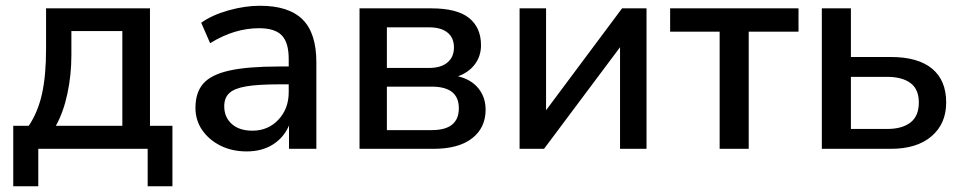

<svg xmlns="http://www.w3.org/2000/svg" viewBox="-20 -517 3343 667"><path d="M26 130V-80H80Q112 -128 126 -191.5Q140 -255 140 -346V-488H501V-80H579V130H493V0H113V130ZM174 -80H405V-409H228V-325Q228 -256 214 -191Q200 -126 174 -80Z M837 9Q786 9 746 -11Q706 -31 682.5 -65Q659 -99 659 -142Q659 -196 686.5 -227Q714 -258 777.5 -272Q841 -286 949 -286H983V-312Q983 -369 959 -394Q935 -419 880 -419Q838 -419 796 -406.5Q754 -394 710 -367L679 -438Q717 -465 774 -481Q831 -497 883 -497Q983 -497 1031 -449.5Q1079 -402 1079 -301V0H984V-81Q966 -39 928 -15Q890 9 837 9ZM857 -63Q911 -63 947 -101Q983 -139 983 -197V-224H950Q877 -224 835.5 -217Q794 -210 776.5 -193.5Q759 -177 759 -148Q759 -110 785 -86.5Q811 -63 857 -63Z M1229 0V-488H1478Q1568 -488 1609.5 -454.5Q1651 -421 1651 -360Q1651 -322 1629.5 -293.5Q1608 -265 1571 -252Q1617 -241 1642 -210Q1667 -179 1667 -136Q1667 -73 1620 -36.5Q1573 0 1486 0ZM1324 -281H1471Q1512 -281 1534.5 -300Q1557 -319 1557 -352Q1557 -386 1534.5 -404Q1512 -422 1471 -422H1324ZM1324 -65H1480Q1574 -65 1574 -141Q1574 -216 1480 -216H1324Z M1785 0V-488H1877V-134L2141 -488H2226V0H2134V-353L1870 0Z M2480 0V-407H2308V-488H2754V-407H2581V0Z M2835 0V-488H2936V-319H3075Q3169 -319 3218 -278.5Q3267 -238 3267 -161Q3267 -87 3216 -43.5Q3165 0 3075 0ZM2936 -69H3062Q3114 -69 3143 -91.5Q3172 -114 3172 -161Q3172 -207 3143 -228.5Q3114 -250 3062 -250H2936Z"/></svg>

Font: Nunito Sans SemiBold
Style: Regular
Weight: 600
Designer: Vernon Adams
Foundry: Vernon Adams
Version: Version 3.101; ttfautohint (v1.8.4.7-5d5b);gftools[0.9.27]